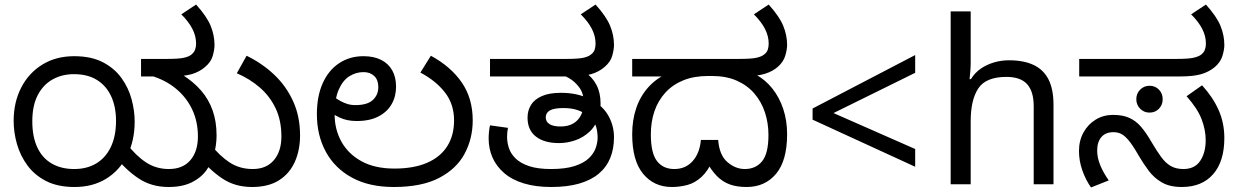

<svg xmlns="http://www.w3.org/2000/svg" viewBox="-20 -810 5441 844"><path d="M308 12Q234 12 183 -14Q132 -40 100.5 -83Q69 -126 54.5 -177Q40 -228 40 -279Q40 -360 73 -424.5Q106 -489 166 -526Q226 -563 306 -563Q381 -563 432 -536.5Q483 -510 514 -467Q545 -424 558.5 -373.5Q572 -323 572 -276Q572 -191 539 -126Q506 -61 447 -24.5Q388 12 308 12ZM306 -67Q362 -67 403 -91.5Q444 -116 467 -163.5Q490 -211 490 -279Q490 -340 469 -386Q448 -432 407 -458Q366 -484 305 -484Q253 -484 211.5 -461Q170 -438 146 -392Q122 -346 122 -277Q122 -209 144 -162Q166 -115 207.5 -91Q249 -67 306 -67ZM721 12Q645 12 588 -26.5Q531 -65 486 -123L538 -177Q579 -124 623 -95.5Q667 -67 722 -67Q784 -67 817 -106Q850 -145 850 -210Q850 -276 824.5 -329.5Q799 -383 752.5 -421Q706 -459 644 -477L782 -481Q830 -451 863.5 -412.5Q897 -374 914.5 -325Q932 -276 932 -215Q932 -175 921.5 -134.5Q911 -94 887 -61Q863 -28 822 -8Q781 12 721 12ZM1088 12Q1012 12 955.5 -26.5Q899 -65 853 -123L904 -177Q946 -124 990 -95.5Q1034 -67 1091 -67Q1151 -67 1184 -106Q1217 -145 1217 -210Q1217 -280 1192 -333Q1167 -386 1123 -424.5Q1079 -463 1021 -488L1064 -565Q1132 -532 1185 -482Q1238 -432 1268.5 -365Q1299 -298 1299 -215Q1299 -150 1276 -98.5Q1253 -47 1206.5 -17.5Q1160 12 1088 12ZM923 -612Q923 -593 915.5 -565.5Q908 -538 882 -516Q857 -494 822.5 -484Q788 -474 730 -474H600V-551H712Q766 -551 788 -556Q810 -561 820 -569Q833 -579 837.5 -591.5Q842 -604 842 -618Q842 -651 826 -682.5Q810 -714 777 -747L842 -790Q889 -738 906 -696.5Q923 -655 923 -612Z M1711 12Q1603 12 1527.5 -29Q1452 -70 1412.5 -142.5Q1373 -215 1373 -308Q1373 -387 1398.5 -444Q1424 -501 1470.5 -532Q1517 -563 1578 -563Q1623 -563 1655 -547Q1687 -531 1704 -501Q1721 -471 1721 -429Q1721 -386 1701.5 -352Q1682 -318 1643.5 -298Q1605 -278 1548 -278Q1526 -278 1507 -282Q1488 -286 1472.5 -293.5Q1457 -301 1444 -309L1454 -380Q1464 -373 1477.5 -365.5Q1491 -358 1507 -353Q1523 -348 1542 -348Q1595 -348 1619 -370.5Q1643 -393 1643 -427Q1643 -459 1625 -476Q1607 -493 1578 -493Q1545 -493 1516 -475Q1487 -457 1469 -416Q1451 -375 1451 -306Q1451 -241 1481 -187Q1511 -133 1569.5 -101Q1628 -69 1714 -69Q1798 -69 1856.5 -94Q1915 -119 1945.5 -166.5Q1976 -214 1976 -281Q1976 -352 1936 -403.5Q1896 -455 1828 -491L1874 -565Q1961 -518 2009.5 -448Q2058 -378 2058 -281Q2058 -201 2022.5 -134.5Q1987 -68 1910.5 -28Q1834 12 1711 12Z M2403 12Q2334 12 2282 -4Q2230 -20 2196 -49.5Q2162 -79 2145 -117.5Q2128 -156 2128 -201Q2128 -215 2129.5 -230.5Q2131 -246 2134 -259L2213 -248Q2211 -238 2210 -229Q2209 -220 2209 -209Q2209 -183 2217.5 -158Q2226 -133 2247.5 -112.5Q2269 -92 2306.5 -79.5Q2344 -67 2402 -67Q2465 -67 2505.5 -80Q2546 -93 2568 -114Q2590 -135 2598.5 -159Q2607 -183 2607 -205Q2607 -228 2601.5 -249Q2596 -270 2582 -287Q2578 -291 2574 -293.5Q2570 -296 2566 -300Q2547 -316 2520.5 -325.5Q2494 -335 2457 -335Q2415 -335 2397 -324.5Q2379 -314 2379 -294Q2379 -275 2395.5 -264.5Q2412 -254 2444 -254Q2478 -254 2500.5 -267.5Q2523 -281 2534.5 -305Q2546 -329 2546 -360Q2546 -399 2526.5 -425.5Q2507 -452 2480.5 -467Q2454 -482 2433 -486L2552 -492Q2584 -471 2602 -436.5Q2620 -402 2620 -355Q2620 -347 2619.5 -340Q2619 -333 2618 -328L2612 -300Q2600 -258 2572.5 -232Q2545 -206 2509.5 -193.5Q2474 -181 2437 -181Q2373 -181 2336 -209.5Q2299 -238 2299 -293Q2299 -324 2314 -348.5Q2329 -373 2361.5 -387.5Q2394 -402 2446 -402Q2483 -402 2514.5 -395Q2546 -388 2571 -375Q2574 -374 2577 -372.5Q2580 -371 2583 -369.5Q2586 -368 2589 -366Q2635 -339 2657 -296.5Q2679 -254 2679 -207Q2679 -156 2662.5 -115.5Q2646 -75 2612 -46.5Q2578 -18 2526 -3Q2474 12 2403 12ZM2134 -474V-551H2468Q2522 -551 2544 -556Q2566 -561 2576 -569Q2590 -579 2594 -591.5Q2598 -604 2598 -618Q2598 -651 2582 -682.5Q2566 -714 2533 -747L2598 -790Q2645 -738 2662 -696.5Q2679 -655 2679 -612Q2679 -593 2671.5 -565.5Q2664 -538 2638 -516Q2613 -494 2578.5 -484Q2544 -474 2486 -474Z M2933 12Q2855 12 2807 -46Q2759 -104 2759 -220Q2759 -282 2776.5 -334Q2794 -386 2829 -425.5Q2864 -465 2914 -487L2929 -474H2759V-551H3229Q3282 -551 3304.5 -556Q3327 -561 3337 -569Q3351 -579 3355 -591.5Q3359 -604 3359 -618Q3359 -651 3343 -682.5Q3327 -714 3294 -747L3359 -790Q3406 -738 3423 -696.5Q3440 -655 3440 -612Q3440 -593 3432 -565.5Q3424 -538 3399 -516Q3389 -507 3374.5 -499Q3360 -491 3342 -485.5Q3324 -480 3300 -477L3301 -483Q3344 -460 3375 -421Q3406 -382 3423 -331Q3440 -280 3440 -220Q3440 -104 3391.5 -46Q3343 12 3262 12Q3219 12 3187.5 0.5Q3156 -11 3131 -36.5Q3106 -62 3083 -104L3115 -109Q3092 -58 3063.5 -32Q3035 -6 3002 3Q2969 12 2933 12ZM2944 -67Q2994 -67 3025 -102Q3056 -137 3061 -195H3137Q3142 -128 3177.5 -97.5Q3213 -67 3254 -67Q3302 -67 3330 -101Q3358 -135 3358 -217Q3358 -269 3342.5 -316Q3327 -363 3296 -399Q3265 -435 3218.5 -455.5Q3172 -476 3110 -476H3093Q3031 -476 2984 -457Q2937 -438 2905 -403Q2873 -368 2857 -321.5Q2841 -275 2841 -219Q2841 -137 2868 -102Q2895 -67 2944 -67Z M3552 -284V-333L4003 -568V-490L3644 -313L4003 -155V-77Z M4247 -537Q4247 -518 4245.5 -498Q4244 -478 4242 -462H4248Q4265 -490 4291 -508Q4317 -526 4349 -535.5Q4381 -545 4415 -545Q4480 -545 4523.5 -524.5Q4567 -504 4589 -461Q4611 -418 4611 -349V0H4524V-343Q4524 -408 4495 -440Q4466 -472 4404 -472Q4314 -472 4280.5 -421.5Q4247 -371 4247 -277V0H4159V-760H4247Z M5175 12Q5122 12 5087.5 -8Q5053 -28 5029.5 -59.5Q5006 -91 4986 -125Q4961 -169 4943 -191Q4925 -213 4909.5 -221Q4894 -229 4874 -229Q4840 -229 4821.5 -207.5Q4803 -186 4803 -148Q4803 -116 4817 -82.5Q4831 -49 4854 -17L4776 14Q4753 -18 4738 -60.5Q4723 -103 4723 -146Q4723 -192 4743 -228Q4763 -264 4797 -284.5Q4831 -305 4873 -305Q4915 -305 4944 -292Q4973 -279 4995.5 -253Q5018 -227 5041 -187Q5064 -148 5083.5 -121Q5103 -94 5126 -80.5Q5149 -67 5182 -67Q5232 -67 5256 -103Q5280 -139 5280 -194Q5280 -239 5262 -286Q5244 -333 5196 -387L5264 -435Q5311 -384 5336.5 -327Q5362 -270 5362 -203Q5362 -101 5313 -44.5Q5264 12 5175 12ZM5033 -315Q5009 -315 4992 -332Q4975 -349 4975 -374Q4975 -399 4992 -416Q5009 -433 5033 -433Q5058 -433 5074.5 -416Q5091 -399 5091 -374Q5091 -349 5074.5 -332Q5058 -315 5033 -315ZM4724 -474V-551H5150Q5204 -551 5226 -556Q5248 -561 5259 -569Q5272 -579 5276.5 -591.5Q5281 -604 5281 -618Q5281 -651 5265 -682.5Q5249 -714 5216 -747L5281 -790Q5328 -738 5345 -696.5Q5362 -655 5362 -612Q5362 -593 5354 -565.5Q5346 -538 5321 -516Q5295 -494 5260.5 -484Q5226 -474 5169 -474Z"/></svg>

Font: hexlkannada05
Style: Book
Weight: 400
Designer: Jelle Bosma - Monotype Design Team
Foundry: Monotype Imaging Inc.
Version: Version 2.003